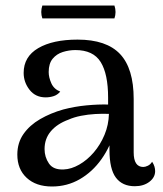

<svg xmlns="http://www.w3.org/2000/svg" viewBox="-20 -667 593 698"><path d="M470 10Q425 10 401.5 -21Q378 -52 378 -122V-202L398 -194Q382 -135 349 -88.5Q316 -42 270 -15.5Q224 11 169 11Q111 11 77 -20.5Q43 -52 43 -105Q43 -148 65.5 -180Q88 -212 126 -234Q164 -256 210 -269Q252 -280 295 -284Q338 -288 373 -287V-312Q373 -398 346 -441.5Q319 -485 254 -485Q231 -485 208.5 -478Q186 -471 171.5 -453.5Q157 -436 157 -405Q157 -386 166.5 -364.5Q176 -343 199 -334Q189 -322 175 -317.5Q161 -313 146 -313Q109 -313 87.5 -340.5Q66 -368 66 -402Q66 -461 119 -492Q172 -523 262 -523Q367 -523 416.5 -470.5Q466 -418 466 -307V-113Q466 -60 501 -60Q508 -60 517.5 -64.5Q527 -69 533 -79Q539 -70 541.5 -61.5Q544 -53 544 -45Q544 -22 523 -6Q502 10 470 10ZM212 -51Q239 -52 268 -68.5Q297 -85 321 -113Q345 -141 360 -177Q375 -213 376 -253Q353 -254 326.5 -252.5Q300 -251 274.5 -246Q249 -241 229 -232Q188 -217 165 -190Q142 -163 142 -125Q142 -96 158 -72.5Q174 -49 212 -51ZM134 -647H396Q404 -623 396 -600H134Q126 -623 134 -647Z"/></svg>

Font: Arima Medium
Style: Regular
Weight: 500
Designer: Joana Correia and Natanael Gama
Foundry: NDISCOVER
Version: Version 1.101;gftools[0.9.23]